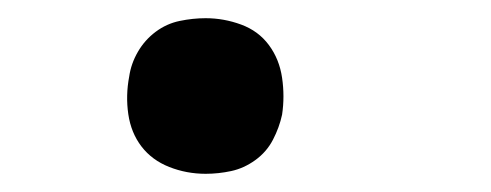

<svg xmlns="http://www.w3.org/2000/svg" viewBox="-20 -183 540 211"><path d="M206 8Q185 8 166 0.5Q147 -7 135.5 -22Q124 -37 121 -57.5Q118 -78 122 -99Q124 -113 131.5 -126Q139 -139 151 -148Q163 -157 177.5 -160Q192 -163 206 -163Q226 -163 245 -156Q264 -149 275.5 -133.5Q287 -118 290 -97.5Q293 -77 290 -57Q287 -43 280 -29.5Q273 -16 260.5 -7Q248 2 234 5Q220 8 206 8Z"/></svg>

Font: iosevka_custom_sans_ss08 Md
Style: Italic
Weight: 500
Italic angle: -10°
Designer: Belleve Invis
Foundry: Belleve Invis
Version: Version 10.3.0; ttfautohint (v1.8.3)